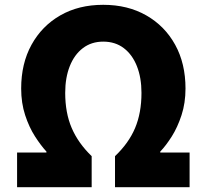

<svg xmlns="http://www.w3.org/2000/svg" viewBox="-20 -778 859 798"><path d="M51 0V-144H173V-148Q150 -173 125.5 -211Q101 -249 84.5 -299.5Q68 -350 68 -410Q68 -514 111 -592Q154 -670 230.5 -714Q307 -758 409 -758Q511 -758 588 -714Q665 -670 708 -592Q751 -514 751 -410Q751 -350 734.5 -299.5Q718 -249 694 -211Q670 -173 646 -148V-144H768V0H458V-129Q515 -183 541.5 -246Q568 -309 568 -392Q568 -455 549 -503Q530 -551 494.5 -578Q459 -605 409 -605Q360 -605 324.5 -578Q289 -551 270 -503Q251 -455 251 -392Q251 -309 278 -246Q305 -183 361 -129V0Z"/></svg>

Font: Source Han Sans TC Heavy
Style: Regular
Weight: 900
Designer: Ryoko NISHIZUKA Ë•øÂ°öÊ∂ºÂ≠ê (kana, bopomofo & ideographs); Paul D. Hunt (Latin, Greek & Cyrillic); Sandoll Communicatio
Foundry: Adobe
Version: Version 2.004;hotconv 1.0.118;makeotfexe 2.5.65603